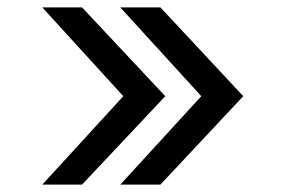

<svg xmlns="http://www.w3.org/2000/svg" viewBox="-20 -497 763 517"><path d="M94 0 312 -238 94 -477H201L425 -238L201 0ZM304 0 522 -238 304 -477H412L635 -238L412 0Z"/></svg>

Font: Coval
Style: Bold
Weight: 700
Foundry: Context Ltd
Version: Version 001.000